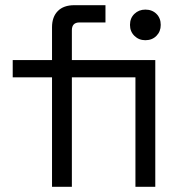

<svg xmlns="http://www.w3.org/2000/svg" viewBox="-20 -720 702 740"><path d="M257 0H180.5V-422H29V-488.5H180.5V-615Q180.5 -654.8 202.8 -677.4Q225 -700 266.5 -700H386.5V-633.5H286.5Q257 -633.5 257 -603.5V-488.5H502V-422H257ZM578.5 0H502V-488.5H578.5ZM540.2 -565Q515.2 -565 498.1 -581.8Q481 -598.5 481 -624Q481 -650.2 498.1 -666.6Q515.2 -683 540.2 -683Q566.2 -683 582.9 -666.6Q599.5 -650.2 599.5 -624Q599.5 -598.5 582.9 -581.8Q566.2 -565 540.2 -565Z"/></svg>

Font: Space Grotesk Variable Light
Style: Regular
Weight: 300
Designer: Florian Karsten
Foundry: Florian Karsten
Version: Version 2.000